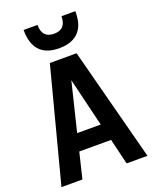

<svg xmlns="http://www.w3.org/2000/svg" viewBox="-185 -1146 1001 1248"><g transform="rotate(-20 315.5 -522.0)"><path d="M495 -853ZM315 -853Q136 -853 136 -1044H232Q232 -953 315 -953Q398 -953 398 -1044H494Q494 -1000 485.5 -967Q477 -934 455 -907Q409 -853 315 -853ZM613 0H469L426 -178H206L163 0H18L223 -784H408ZM397 -295 316 -631 234 -295Z"/></g></svg>

Font: Tanohe Sans SemiBold
Style: Regular
Weight: 600
Designer: Village Type and Design LLC & Cristiano Sobral
Foundry: Cooper Hewitt Smithsonian Design Museum
Version: Version 1.00;September 29, 2021;FontCreator 13.0.0.2655 64-b